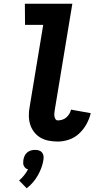

<svg xmlns="http://www.w3.org/2000/svg" viewBox="-20 -755 540 1035"><path d="M292 8Q267 8 243 3.5Q219 -1 199 -12.5Q179 -24 164.5 -42.5Q150 -61 143 -83Q136 -105 135.5 -130Q135 -155 140 -180L213 -621H115L114 -735H370L275 -161Q274 -153 273 -144.5Q272 -136 273.5 -128Q275 -120 279 -113Q283 -106 292 -106Q303 -106 315 -109.5Q327 -113 337 -121.5Q347 -130 353.5 -141Q360 -152 363 -164L469 -145Q462 -115 446.5 -86.5Q431 -58 407 -35.5Q383 -13 352.5 -2.5Q322 8 292 8ZM124 260 83 218Q98 205 110 190Q122 175 131 158Q123 156 117.5 151Q112 146 108.5 139Q105 132 105 123.5Q105 115 106 107Q108 96 112.5 85.5Q117 75 126.5 67Q136 59 147 56Q158 53 169 53Q180 53 190 56Q200 59 206.5 67Q213 75 214.5 85.5Q216 96 214 107Q211 128 203 149.5Q195 171 184 190.5Q173 210 157.5 228Q142 246 124 260Z"/></svg>

Font: Iosevka Curly Heavy
Style: Italic
Weight: 900
Italic angle: -9°
Monospace: yes
Designer: Belleve Invis
Foundry: Belleve Invis
Version: Version 22.1.2; ttfautohint (v1.8.4)